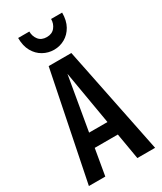

<svg xmlns="http://www.w3.org/2000/svg" viewBox="-233 -1033 942 1115"><g transform="rotate(-30 238.0 -475.0)"><path d="M16 0 162 -720H250L126 0ZM341 0 218 -720H314L460 0ZM109 -268H367V-175H109ZM238 -786Q199 -786 165 -805Q131 -824 110.5 -860.5Q90 -897 90 -950H165Q165 -918 183.5 -894.5Q202 -871 238 -871Q273 -871 292 -894.5Q311 -918 311 -950H385Q385 -897 364.5 -860.5Q344 -824 310.5 -805Q277 -786 238 -786Z"/></g></svg>

Font: Instrument Sans Condensed SemiBold
Style: Regular
Weight: 600
Width: 3
Designer: Rodrigo Fuenzalida
Foundry: fragTYPE
Version: Version 1.000;gftools[0.9.28]